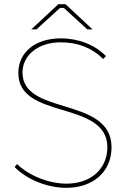

<svg xmlns="http://www.w3.org/2000/svg" viewBox="-20 -893 605 921"><path d="M130 -752H155L268 -855H286L399 -752H424L294 -873H260ZM298 8C428 8 515 -70 515 -187C515 -314 398 -350 287 -384C185 -415 88 -445 88 -545C88 -629 164 -690 271 -690C354 -690 422 -663 475 -610L488 -624C436 -678 356 -709 272 -709C150 -709 68 -643 68 -543C68 -430 172 -398 278 -366C386 -334 495 -300 495 -187C495 -83 416 -12 299 -12C214 -12 118 -51 62 -106L50 -92C108 -32 207 8 298 8Z"/></svg>

Font: Fixel Text Thin
Style: Regular
Weight: 100
Width: 4
Designer: AlfaBravo + MacPaw
Foundry: Kyrylo Tkachov, Marchela Mozhyna, Serhii Makarenko, Maria Weinstein, Zakhar Kryvoshyya
Version: Version 1.211